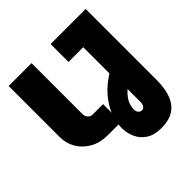

<svg xmlns="http://www.w3.org/2000/svg" viewBox="-235 -881 1281 1281"><g transform="rotate(-45 406.0 -240.0)"><path d="M276 0Q205 0 152 -30Q99 -60 70 -109.5Q41 -159 41 -219V-700H257V-217Q257 -198 270 -183.5Q283 -169 303 -169H401V0ZM564 220Q498 220 456.5 193Q415 166 395.5 123Q376 80 376 33Q376 -26 399 -83.5Q422 -141 466.5 -192Q511 -243 576 -284V-531H437V-700H768V-32Q768 53 745.5 109Q723 165 678 192.5Q633 220 564 220ZM555 44Q564 44 571.5 38.5Q579 33 583.5 23Q588 13 588 -2V-125Q563 -103 548 -81.5Q533 -60 527 -39.5Q521 -19 521 2Q521 22 531.5 33Q542 44 555 44Z"/></g></svg>

Font: MuseoModerno Thin Black
Style: Regular
Weight: 900
Version: Version 1.002